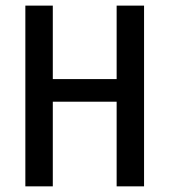

<svg xmlns="http://www.w3.org/2000/svg" viewBox="-20 -660 600 680"><path d="M490.2 0H393.1V-299.8H167V0H69.8V-640.1H167V-379.9H393.1V-640.1H490.2Z"/></svg>

Font: Laconic
Style: Regular
Weight: 400
Designer: Robby Woodard
Version: Version 1.000